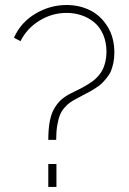

<svg xmlns="http://www.w3.org/2000/svg" viewBox="-20 -739 510 759"><path d="M170.9 -186Q170.9 -228.5 176.8 -259.3Q182.6 -290 194.8 -310.5Q207 -331.1 221.2 -344Q235.4 -356.9 256.8 -368.2Q265.1 -372.6 280.3 -379.9Q295.4 -387.2 304.9 -392.3Q314.5 -397.5 328.4 -406Q342.3 -414.6 351.6 -422.1Q360.8 -429.7 371.1 -441.7Q381.3 -453.6 387.2 -466.6Q393.1 -479.5 397 -496.8Q400.9 -514.2 400.9 -534.2Q400.9 -572.3 387.7 -602.5Q374.5 -632.8 352.1 -651.1Q329.6 -669.4 301.8 -678.7Q273.9 -688 243.2 -688Q185.5 -688 135.7 -657.2Q85.9 -626.5 61 -576.2L35.2 -589.8Q62 -650.4 119.9 -684.8Q177.7 -719.2 243.2 -719.2Q293.5 -719.2 335.4 -698.7Q377.4 -678.2 404.8 -634.5Q432.1 -590.8 432.1 -530.8Q432.1 -509.3 428.2 -490.7Q424.3 -472.2 418.7 -458.5Q413.1 -444.8 402.1 -431.4Q391.1 -418 383.1 -409.9Q375 -401.9 359.1 -391.6Q343.3 -381.3 334.2 -376.5Q325.2 -371.6 306.9 -362.1Q288.6 -352.5 280.8 -348.1Q265.6 -339.8 255.6 -332.8Q245.6 -325.7 234.4 -312.7Q223.1 -299.8 216.8 -283.9Q210.4 -268.1 206.3 -243.2Q202.1 -218.3 202.1 -186ZM170.9 0V-90.8H203.1V0Z"/></svg>

Font: Rawline ExtraLight
Style: Regular
Weight: 275
Designer: Matt McInerney, Pablo Impallari, Rodrigo Fuenzalida
Foundry: Matt McInerney, Pablo Impallari, Rodrigo Fuenzalida
Version: Version 4.020;PS 004.020;hotconv 1.0.88;makeotf.lib2.5.64775